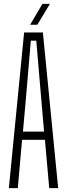

<svg xmlns="http://www.w3.org/2000/svg" viewBox="-20 -967 344 987"><path d="M25.5 0 104 -800H200.5L279 0H233L211 -248.5H93.5L71.5 0ZM98 -290.5H206.5L191.5 -464.5L166.5 -758H138.5L113.5 -464ZM135 -840 198 -947H236.5L172 -840Z"/></svg>

Font: Big Shoulders Display Thin Light
Style: Regular
Weight: 300
Version: Version 2.002